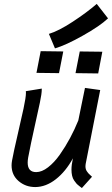

<svg xmlns="http://www.w3.org/2000/svg" viewBox="-20 -947 567 972"><path d="M227.5 -775.4Q276.4 -790 347.7 -836.7Q418.9 -883.3 469.7 -927.2L526.9 -854Q485.4 -814.9 398.9 -766.4Q312.5 -717.8 258.3 -702.1ZM186 -688 300.3 -686.5 278.8 -576.7 164.6 -578.1ZM383.8 -686.5 498 -685.1 477.1 -575.2 362.3 -576.7ZM394.5 4.9Q393.1 3.9 382.3 -4.4Q371.6 -12.7 367.2 -17.6Q362.8 -22.5 355.5 -33Q348.1 -43.5 345 -57.4Q341.8 -71.3 341.8 -88.9Q341.8 -111.8 349.1 -145.5Q313 -79.1 262.9 -39.8Q212.9 -0.5 158.7 0Q109.4 0 74 -30.5Q38.6 -61 38.6 -109.9Q38.6 -120.6 41 -134.3Q49.8 -182.1 68.4 -261.2Q86.9 -340.3 99.1 -397.2Q111.3 -454.1 111.3 -477.1Q111.3 -482.9 110.8 -485.4L191.4 -498.5V-493.7Q191.4 -472.7 181.9 -427.5Q172.4 -382.3 154.1 -300.5Q135.7 -218.8 122.6 -149.4Q120.1 -134.8 120.1 -124Q120.1 -75.7 163.1 -75.7Q191.9 -75.7 223.4 -100.1Q254.9 -124.5 283 -164.3Q311 -204.1 334.5 -247.8Q357.9 -291.5 376.5 -337.4L410.2 -502L487.3 -491.2L413.6 -116.7Q412.6 -108.9 412.6 -106Q412.6 -98.1 414.3 -91.6Q416 -85 420.4 -78.9Q424.8 -72.8 427.5 -69.6Q430.2 -66.4 437.3 -60.1Q444.3 -53.7 445.8 -52.2Z"/></svg>

Font: Fantasque Sans Mono
Style: Italic
Weight: 400
Italic angle: -11°
Monospace: yes
Designer: Jany Belluz
Version: Version 1.8.0 ; ttfautohint (v1.8.2)